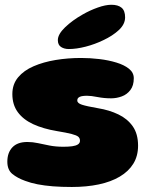

<svg xmlns="http://www.w3.org/2000/svg" viewBox="-20 -744 614 785"><path d="M273.5 20.5Q231.5 20.5 196.5 17.8Q161.5 15 133.5 9.5Q105.5 4 83 -4.5Q51 -16 30.5 -32.8Q10 -49.5 10 -83Q10 -120 30.8 -141.8Q51.5 -163.5 92 -163.5Q113.5 -163.5 135.2 -158.8Q157 -154 182.5 -149Q208 -144 239.5 -144Q259.5 -144 274.8 -146Q290 -148 298.5 -153.5Q307 -159 307 -168.5Q307 -179 300 -185Q293 -191 272.8 -196.2Q252.5 -201.5 213 -208Q156 -217.5 115.2 -236.5Q74.5 -255.5 52.5 -285.8Q30.5 -316 30.5 -359.5Q30.5 -399.5 54 -427.8Q77.5 -456 117.5 -473.2Q157.5 -490.5 207.8 -498.8Q258 -507 311.5 -507Q348.5 -507 386.2 -502.5Q424 -498 456 -488.2Q488 -478.5 507.5 -462.8Q527 -447 527 -424Q527 -394 513 -375.8Q499 -357.5 477.8 -349.8Q456.5 -342 434.5 -342Q405.5 -342 379 -347.2Q352.5 -352.5 335.5 -352.5Q323.5 -352.5 314.5 -350.8Q305.5 -349 300.8 -344.8Q296 -340.5 296 -333Q296 -322 315.2 -315.8Q334.5 -309.5 381 -301.5Q427 -294 464 -276.2Q501 -258.5 522.8 -227.5Q544.5 -196.5 544.5 -148.5Q544.5 -106 525 -74.5Q505.5 -43 469.5 -21.8Q433.5 -0.5 383.8 10Q334 20.5 273.5 20.5ZM261.5 -543.5Q242.5 -543.5 229.5 -552Q216.5 -560.5 216.5 -580Q216.5 -604 246.2 -632.5Q276 -661 317.5 -684.5Q348 -702 379.8 -713.2Q411.5 -724.5 435.5 -724.5Q462.5 -724.5 477 -712.5Q491.5 -700.5 491.5 -673Q491.5 -645 466 -621.2Q440.5 -597.5 402 -579.5Q368 -563 330 -553.2Q292 -543.5 261.5 -543.5Z"/></svg>

Font: Gluten Thin ExtraBold
Style: Regular
Weight: 800
Version: Version 1.300